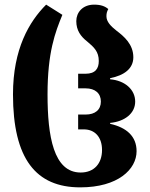

<svg xmlns="http://www.w3.org/2000/svg" viewBox="-20 -794 645 828"><path d="M326 14C489 14 569 -64 569 -142C569 -206 526 -244 455 -260V-264C518 -270 563 -305 563 -356C563 -408 518 -447 455 -452V-457C517 -469 555 -499 555 -547C555 -603 515 -637 482 -662C458 -681 439 -700 439 -724C439 -736 441 -744 447 -755C433 -767 415 -774 386 -774C336 -774 309 -740 309 -703C309 -663 328 -637 356 -615C386 -590 406 -571 406 -531C406 -499 392 -476 349 -476H317V-413H349C391 -413 415 -391 415 -356C415 -321 391 -300 349 -300H317V-236H342C387 -236 420 -205 420 -147C420 -89 386 -50 328 -50C211 -50 185 -206 185 -387C185 -568 218 -655 249 -730L179 -774C106 -701 36 -583 36 -387C36 -109 135 14 326 14Z"/></svg>

Font: Noto Serif Georgian ExtraCondensed ExtraBold
Style: Regular
Weight: 800
Width: 2
Designer: Monotype Design Team, Akaki Razmadze
Foundry: Google LLC
Version: Version 2.003